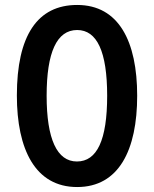

<svg xmlns="http://www.w3.org/2000/svg" viewBox="-20 -744 620 774"><path d="M533 -358C533 -577 459 -724 291 -724C131 -724 48 -601 48 -359C48 -142 122 10 291 10C459 10 533 -139 533 -358ZM168 -358C168 -533 209 -623 291 -623C371 -623 412 -536 412 -358C412 -179 371 -93 290 -93C210 -93 168 -183 168 -358Z"/></svg>

Font: Noto Sans Gurmukhi UI ExtraCondensed SemiBold
Style: Regular
Weight: 600
Width: 2
Designer: Jelle Bosma - Monotype Design Team
Foundry: Monotype Imaging Inc.
Version: Version 2.004